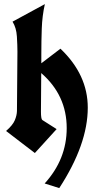

<svg xmlns="http://www.w3.org/2000/svg" viewBox="-20 -770 476 957"><path d="M262.2 -126.5Q178.2 -33.7 153.8 -7.3Q117.7 -34.7 81.8 -62.3Q45.9 -89.8 10.3 -117.2Q43.5 -146 53.7 -170.4Q64 -194.8 64.5 -216.8L66.9 -512.2Q66.9 -543.9 64.2 -587.9Q61.5 -631.8 42.5 -662.1L203.6 -749.5Q190.4 -690.9 188.2 -627.9Q186 -564.9 186 -500V-454.6L281.2 -527.3Q417.5 -397.9 417.5 -233.4Q417.5 -50.8 275.4 167.5L202.6 144.5Q312.5 23.9 312.5 -131.3Q312.5 -295.4 185.5 -405.8L184.1 -213.4Q184.1 -176.8 190.9 -171.9Q197.8 -167 262.2 -126.5Z"/></svg>

Font: UnifrakturCook
Style: Bold
Weight: 700
Designer: j. 'mach' wust
Version: Version 2011-09-01